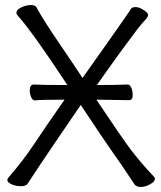

<svg xmlns="http://www.w3.org/2000/svg" viewBox="-20 -728 640 761"><path d="M364 -391Q443 -391 485 -393H486Q494 -393 500 -381Q506 -369 506 -350Q506 -331 491 -331L363 -333H362Q460 -186 499 -134Q542 -78 590 -28Q594 -24 594 -19Q594 -8 574.5 2.5Q555 13 538.5 13Q522 13 514 4Q504 -10 488 -35Q472 -60 430 -119.5Q388 -179 300 -312Q162 -110 136 -70.5Q110 -31 103 -20.5Q96 -10 89.5 0Q83 10 63 10Q43 10 26 2.5Q9 -5 9 -15Q9 -18 14 -25Q70 -89 116 -158Q156 -219 236 -333Q136 -333 119 -330H118Q109 -330 103.5 -343Q98 -356 98 -369Q98 -393 114 -393Q144 -391 244 -391H247Q110 -599 53 -663Q45 -672 45 -677Q45 -690 65 -699Q85 -708 102 -708Q119 -708 124 -700Q149 -653 211 -562Q273 -471 307 -419Q369 -506 405.5 -558Q442 -610 461 -637Q480 -664 488 -676L500 -694Q505 -700 518 -700Q531 -700 549 -688.5Q567 -677 567 -668.5Q567 -660 550.5 -643.5Q534 -627 464 -531Q408 -454 364 -391Z"/></svg>

Font: Fusion Kai T
Style: Regular
Weight: 400
Designer: Fontworks Inc.
Version: Version 24.134;May 13, 2024